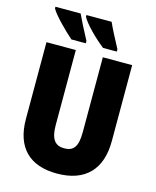

<svg xmlns="http://www.w3.org/2000/svg" viewBox="-135 -1018 909 1119"><g transform="rotate(15 319.5 -458.5)"><path d="M397 -927H245V-917C263 -880 333 -810 388 -767H471V-781C437 -844 410 -897 397 -927ZM210 -927H58V-917C75 -883 154 -804 197 -767H284V-781C251 -843 224 -896 210 -927ZM578 -255V-714H401V-262C401 -175 377 -143 320 -143C266 -143 238 -176 238 -261V-714H61V-251C61 -79 152 10 317 10C488 10 578 -85 578 -255Z"/></g></svg>

Font: Noto Sans Condensed Black
Style: Regular
Weight: 900
Width: 3
Designer: Monotype Design Team
Foundry: Monotype Imaging Inc.
Version: Version 2.013